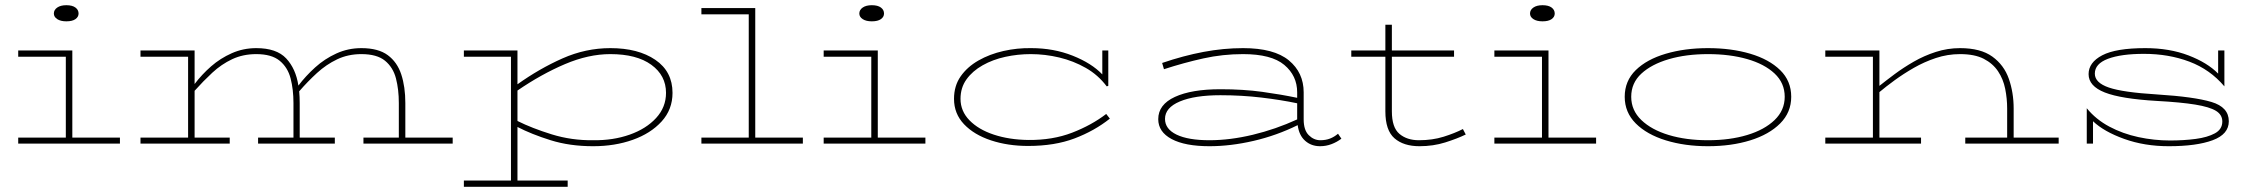

<svg xmlns="http://www.w3.org/2000/svg" viewBox="-20 -551 8692 738"><path d="M282 -499Q282 -486 270 -477.5Q258 -469 235 -469Q213 -469 200 -477.5Q187 -486 187 -499Q187 -513 200 -522Q213 -531 235 -531Q258 -531 270 -522Q282 -513 282 -499ZM441 1H50V-22H233V-333H50V-357H258V-22H441Z M863 1H520V-22H703V-333H520V-357H728V-228Q756 -265 791.5 -296Q827 -327 871 -346.5Q915 -366 965 -366Q1043 -366 1080 -326.5Q1117 -287 1127 -222Q1155 -259 1191.5 -292Q1228 -325 1273 -345.5Q1318 -366 1369 -366Q1434 -366 1470.5 -339Q1507 -312 1522.5 -264.5Q1538 -217 1538 -155V-22H1720V1H1377V-22H1513V-155Q1513 -207 1502 -249.5Q1491 -292 1460 -317.5Q1429 -343 1369 -343Q1318 -343 1276 -323Q1234 -303 1198.5 -270.5Q1163 -238 1130 -200Q1132 -179 1132 -155V-22H1267V1H972V-22H1108V-155Q1108 -207 1097 -249.5Q1086 -292 1055 -317.5Q1024 -343 965 -343Q914 -343 872.5 -323.5Q831 -304 796 -271.5Q761 -239 728 -202V-22H863Z M2162 167H1763V143H1944V-333H1763V-357H1969V-227Q2053 -287 2142 -326.5Q2231 -366 2326 -366Q2433 -366 2499 -321Q2565 -276 2565 -194Q2565 -130 2523 -84Q2481 -38 2412 -13.5Q2343 11 2260 11Q2170 11 2096.5 -12Q2023 -35 1969 -63V143H2162ZM2326 -343Q2242 -343 2151.5 -304.5Q2061 -266 1969 -203V-86Q2025 -58 2101 -34.5Q2177 -11 2260 -12Q2337 -11 2400.5 -33.5Q2464 -56 2502 -97.5Q2540 -139 2540 -194Q2540 -261 2483.5 -302Q2427 -343 2326 -343Z M3066 1H2676V-22H2858V-496H2676V-520H2883V-22H3066Z M3378 -499Q3378 -486 3366 -477.5Q3354 -469 3331 -469Q3309 -469 3296 -477.5Q3283 -486 3283 -499Q3283 -513 3296 -522Q3309 -531 3331 -531Q3354 -531 3366 -522Q3378 -513 3378 -499ZM3537 1H3146V-22H3329V-333H3146V-357H3354V-22H3537Z M4246 -95Q4187 -48 4110.5 -19Q4034 10 3932 10Q3854 10 3789 -11.5Q3724 -33 3685.5 -73.5Q3647 -114 3647 -171Q3647 -221 3672.5 -257.5Q3698 -294 3741 -318.5Q3784 -343 3837 -355Q3890 -367 3944 -366Q4030 -366 4103 -337Q4176 -308 4217 -265V-357H4240V-221L4234 -219Q4201 -263 4153.5 -290Q4106 -317 4051.5 -330Q3997 -343 3942 -343Q3892 -343 3844 -332.5Q3796 -322 3757 -300Q3718 -278 3695 -246Q3672 -214 3672 -171Q3672 -124 3706.5 -88.5Q3741 -53 3800 -33.5Q3859 -14 3932 -13Q4026 -12 4101 -41Q4176 -70 4232 -113Z M5136 -18Q5119 -5 5098 3Q5077 11 5054 11Q5020 11 4996.5 -10Q4973 -31 4968 -70Q4887 -30 4798.5 -9.5Q4710 11 4629 11Q4535 11 4483.5 -16.5Q4432 -44 4432 -93Q4432 -149 4496 -178.5Q4560 -208 4671 -208Q4759 -208 4831.5 -198Q4904 -188 4966 -175V-196Q4966 -260 4916.5 -301.5Q4867 -343 4758 -343Q4680 -343 4605.5 -326.5Q4531 -310 4454 -285L4447 -309Q4529 -337 4606 -351.5Q4683 -366 4758 -366Q4877 -366 4934 -319Q4991 -272 4991 -196V-92Q4991 -51 5010.5 -31.5Q5030 -12 5055 -12Q5076 -12 5092.5 -18.5Q5109 -25 5123 -37ZM4458 -94Q4458 -55 4502.5 -33.5Q4547 -12 4629 -12Q4708 -12 4795.5 -33Q4883 -54 4966 -92V-154Q4904 -167 4828.5 -176Q4753 -185 4671 -185Q4572 -185 4515 -161Q4458 -137 4458 -94Z M5614 -34Q5581 -18 5535 -3.5Q5489 11 5436 11Q5375 11 5340 -19.5Q5305 -50 5305 -123V-333H5174V-357H5305V-456H5330V-357H5569V-333H5330V-123Q5330 -61 5359 -36.5Q5388 -12 5434 -12Q5486 -12 5529 -25.5Q5572 -39 5603 -55Z M5956 -499Q5956 -486 5944 -477.5Q5932 -469 5909 -469Q5887 -469 5874 -477.5Q5861 -486 5861 -499Q5861 -513 5874 -522Q5887 -531 5909 -531Q5932 -531 5944 -522Q5956 -513 5956 -499ZM6115 1H5724V-22H5907V-333H5724V-357H5932V-22H6115Z M6865 -179Q6865 -119 6822.5 -76.5Q6780 -34 6707.5 -11.5Q6635 11 6545 11Q6456 11 6383 -11.5Q6310 -34 6267.5 -76.5Q6225 -119 6225 -179Q6225 -240 6267.5 -281.5Q6310 -323 6383 -344.5Q6456 -366 6545 -366Q6635 -366 6707.5 -344.5Q6780 -323 6822.5 -281.5Q6865 -240 6865 -179ZM6250 -179Q6250 -127 6289 -89.5Q6328 -52 6394.5 -32Q6461 -12 6545 -12Q6629 -12 6695.5 -32Q6762 -52 6801 -89.5Q6840 -127 6840 -179Q6840 -232 6801 -268.5Q6762 -305 6695.5 -324Q6629 -343 6545 -343Q6461 -343 6394.5 -323.5Q6328 -304 6289 -268Q6250 -232 6250 -179Z M7364 1H6996V-22H7179V-333H6996V-357H7204V-221Q7229 -241 7262.5 -266Q7296 -291 7336 -314Q7376 -337 7421 -351.5Q7466 -366 7514 -366Q7593 -366 7638 -333.5Q7683 -301 7701.5 -248Q7720 -195 7720 -134V-22H7893V1H7534V-22H7695V-134Q7695 -172 7687.5 -209.5Q7680 -247 7660 -277Q7640 -307 7605 -325Q7570 -343 7514 -343Q7466 -343 7421 -328Q7376 -313 7336 -290Q7296 -267 7262.5 -242.5Q7229 -218 7204 -197V-22H7364Z M8547 -85Q8547 -35 8485 -12Q8423 11 8316 11Q8223 11 8145 -17Q8067 -45 8025 -85V1H8001V-135Q8036 -92 8087.5 -64.5Q8139 -37 8199.5 -24Q8260 -11 8321 -11Q8374 -11 8419.5 -17Q8465 -23 8493.5 -38.5Q8522 -54 8522 -84Q8522 -110 8497.5 -125Q8473 -140 8418 -149Q8363 -158 8271 -163Q8133 -171 8070.5 -195.5Q8008 -220 8008 -266Q8008 -311 8060.5 -338.5Q8113 -366 8226 -366Q8319 -366 8392 -338Q8465 -310 8506 -268V-357H8530V-219Q8475 -284 8395.5 -314Q8316 -344 8221 -344Q8133 -344 8082.5 -325Q8032 -306 8032 -268Q8032 -233 8086 -214.5Q8140 -196 8271 -188Q8414 -179 8480.5 -159Q8547 -139 8547 -85Z"/></svg>

Font: BhuTuka Expanded One
Style: Regular
Weight: 400
Designer: Erin McLaughlin
Version: Version 1.000; ttfautohint (v1.8.3)